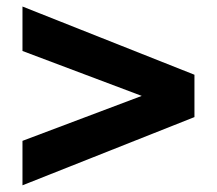

<svg xmlns="http://www.w3.org/2000/svg" viewBox="-20 -612 655 580"><path d="M567.4 -258.3 47.9 -52.2V-186.5L408.2 -322.3L47.9 -458V-592.3L567.4 -386.2Z"/></svg>

Font: Giphurs
Style: Bold
Weight: 700
Version: Version 0.920; ttfautohint (v1.8.4.7-5d5b)